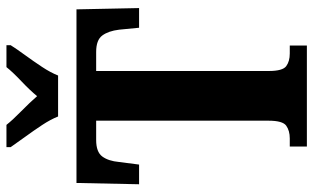

<svg xmlns="http://www.w3.org/2000/svg" viewBox="-208 -763 971 595"><g transform="rotate(-90 277.5 -465.5)"><path d="M121 0V-53H146Q170 -53 185.5 -64Q201 -75 201 -119V-653H141Q104 -653 90 -634Q76 -615 73 -582L65 -520H4L8 -714H546L550 -520H489L483 -582Q479 -615 465 -634Q451 -653 414 -653H355V-118Q355 -75 370 -64Q385 -53 409 -53H434V0ZM214 -771Q205 -794 187.5 -820.5Q170 -847 151 -873Q132 -899 119 -918V-931H188Q203 -912 230.5 -885Q258 -858 277 -836Q295 -858 323.5 -885Q352 -912 367 -931H435V-918Q423 -899 404 -873Q385 -847 367.5 -820.5Q350 -794 341 -771Z"/></g></svg>

Font: Noto Serif Khmer ExtraCondensed ExtraBold
Style: Regular
Weight: 800
Width: 2
Designer: Danh Hong and the Monotype Design Team
Foundry: Monotype Imaging Inc.
Version: Version 2.004; ttfautohint (v1.8.4.7-5d5b)